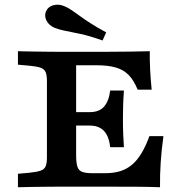

<svg xmlns="http://www.w3.org/2000/svg" viewBox="-20 -786 777 806"><path d="M229.9 -2.4Q205.7 -2.4 173.6 -2Q141.5 -1.6 109.6 -1.2Q77.7 -0.8 55.3 0V-56.5L103.7 -60.9Q135 -64.1 150.8 -69.7Q166.6 -75.3 171.8 -88.4Q177 -101.6 177 -125.8V-445.2Q177 -469.8 171.8 -482.8Q166.6 -495.7 150.8 -501.5Q135 -507.3 103.7 -510.1L55.3 -514.5V-571Q77.7 -570.2 109.6 -569.8Q141.5 -569.4 173.6 -569Q205.7 -568.5 229.9 -568.5H239.5H416.3Q481.1 -568.5 527.6 -569.4Q574.1 -570.2 608.7 -571Q608.3 -531.6 610.3 -492.3Q612.3 -453 616.7 -409.7H557.8Q541.6 -449.4 519.9 -471.4Q498.2 -493.4 465.8 -502.7Q433.4 -512.1 383 -512.1H299.6V-135Q299.6 -102.7 304.9 -86.4Q310.1 -70.2 325 -64.5Q340 -58.9 369 -58.9H420.9Q457.4 -58.9 485.4 -67.7Q513.4 -76.6 535.2 -95.4Q557 -114.2 574.4 -143.5Q591.9 -172.8 607.2 -214.6H666.1Q658 -156.5 654.6 -104.6Q651.2 -52.8 651.7 0Q612.1 -1.6 557.7 -2Q503.3 -2.4 428.8 -2.4H239.5ZM262.4 -258.9V-315.3H449.2V-258.9ZM442.4 -168.2Q439.6 -197.5 429.4 -217.7Q419.2 -237.9 401.4 -248.4Q383.6 -258.9 356.6 -258.9V-315.3Q396.9 -315.3 417.2 -338.9Q437.5 -362.5 442.4 -405.9H500.2Q497.4 -366.5 496.8 -340.8Q496.1 -315.1 496.1 -287.1Q496.1 -269 496.3 -251.7Q496.6 -234.4 497.6 -214.5Q498.6 -194.6 500.2 -168.2ZM410.5 -616.1Q355.3 -635.5 318.2 -643.5Q281.1 -651.5 255.9 -656.2Q230.8 -660.9 210.7 -668.6Q186 -678.9 175.7 -698.5Q165.3 -718.1 172.5 -736.7Q181 -757.9 204.1 -764.1Q227.3 -770.2 251.9 -759.3Q267.4 -752.8 282 -742.5Q296.7 -732.3 315.4 -718.8Q334.1 -705.3 360.4 -688.2Q386.7 -671.1 425.8 -650.1Z"/></svg>

Font: Playfair 5pt SemiExpanded Light
Style: Regular
Weight: 300
Width: 6
Designer: Claus Eggers Sørensen
Foundry: Claus Eggers Sørensen
Version: Version 2.203